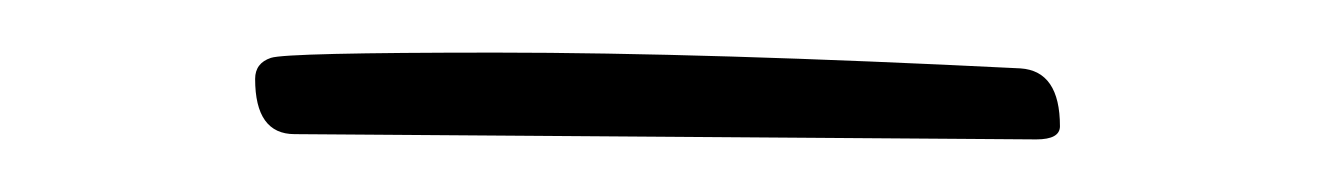

<svg xmlns="http://www.w3.org/2000/svg" viewBox="-20 -20 506 73"><path d="M383 28Q383 33 374 33L92 31Q77 31 77 10Q77 4 83 2Q89 0 168.5 0Q248 0 368 6Q383 7 383 28Z"/></svg>

Font: Mrs Saint Delafield
Style: Regular
Weight: 400
Designer: Alejandro Paul
Foundry: Alejandro Paul
Version: Version 1.001